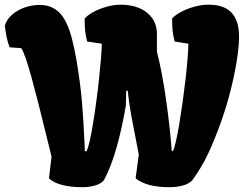

<svg xmlns="http://www.w3.org/2000/svg" viewBox="-54 -777 1035 807"><path d="M140.1 -210Q105 -355 78.1 -452.9Q51.3 -550.8 35.2 -574.7L-13.7 -578.1Q-27.8 -615.2 -33.7 -669.4Q-25.4 -696.3 -2.4 -716.1Q20.5 -735.8 51.3 -746.1Q82 -756.3 113.3 -756.3Q184.6 -756.3 219.7 -690.9Q235.8 -661.1 247.1 -619.4Q258.3 -577.6 268.1 -520.5Q284.2 -424.3 290.5 -347.9Q296.9 -271.5 300.8 -185.5L302.7 -141.6H310.1Q322.3 -168.5 336.9 -257.3Q351.6 -346.2 362.3 -445.6Q373 -544.9 374 -593.3L312.5 -602.5Q305.7 -628.4 303.7 -648.9Q301.8 -669.4 301.8 -698.7Q312 -711.4 335.9 -725.1Q359.9 -738.8 391.6 -748Q423.3 -757.3 454.6 -757.3Q496.6 -757.3 530.5 -743.4Q564.5 -729.5 584.7 -702.1Q605 -674.8 605.5 -635.3V-560.1Q627.4 -474.6 643.8 -359.6Q660.2 -244.6 668 -142.1H673.3Q685.1 -169.4 700 -258.5Q714.8 -347.7 726.1 -446.5Q737.3 -545.4 737.8 -593.3L680.2 -602.5Q673.3 -628.4 671.4 -648.9Q669.4 -669.4 669.4 -698.7Q679.2 -711.4 703.6 -725.1Q728 -738.8 760 -748Q792 -757.3 823.2 -757.3Q887.2 -757.3 918.9 -724.1Q950.7 -690.9 950.7 -623Q950.7 -558.6 929.2 -457Q907.7 -355.5 875.5 -266.1Q847.7 -188 820.8 -131.1Q793.9 -74.2 754.4 -19.5Q738.3 -2.9 712.2 3.4Q686 9.8 658.2 9.8Q562 9.8 516.1 -27.3L529.3 -127.4L497.6 -292Q486.3 -356.9 482.9 -395.5L476.6 -396L475.1 -334Q459 -238.3 435.8 -156.5Q412.6 -74.7 382.8 -19.5Q368.7 -3.4 343.8 3.2Q318.8 9.8 293 9.8Q192.9 9.8 151.9 -26.9L162.6 -118.7Z"/></svg>

Font: Kavoon
Style: Regular
Weight: 400
Designer: Viktoriya Grabowska
Foundry: Viktoriya Grabowska
Version: Version 1.004; ttfautohint (v1.4.1)